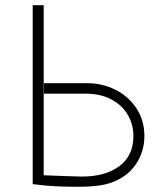

<svg xmlns="http://www.w3.org/2000/svg" viewBox="-20 -705 622 734"><path d="M532 -185Q532 -124 498 -75Q464 -26 400 -5Q357 9 283 9Q197 9 151 4L105 -1V-685H147V-35L224 -32L293 -30Q383 -30 436.5 -70Q490 -110 490 -185Q490 -229 468.5 -266Q447 -303 405.5 -325Q364 -347 307 -347H148V-387H313Q371 -387 421 -362Q471 -337 501.5 -291Q532 -245 532 -185Z"/></svg>

Font: Bellota Light
Style: Regular
Weight: 300
Designer: Kemie Guaida
Foundry: Kemie Guaida
Version: Version 4.001